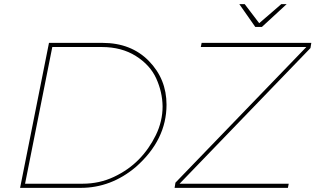

<svg xmlns="http://www.w3.org/2000/svg" viewBox="-20 -907 1523 927"><path d="M1244.5 -777H1212.5L1135.5 -887H1161.5L1231.5 -795L1338 -887H1364ZM369.5 0H77L216.5 -700H474.5Q613 -700 698.5 -612.8Q784 -525.5 784 -401.5Q784 -231.5 636 -101Q516.5 0 369.5 0ZM1370 0H823L827 -25L1459 -680H949.5L953.5 -700H1483L1479 -675L847 -20H1374ZM378.5 -20Q460 -20 530 -53Q600 -86 650 -137Q700 -188 732.5 -254.8Q765 -321.5 765 -393.5Q764 -462.5 734.5 -527.8Q705 -593 636 -636.5Q567 -680 471.5 -680H232.5L101 -20Z"/></svg>

Font: Argentum Sans Thin
Style: Italic
Weight: 100
Italic angle: -11°
Designer: Julieta Ulanovsky (font), Cristiano Sobral (main changes and remaster)
Foundry: Julieta Ulanovsky (font), Cristiano Sobral (main changes and remaster)
Version: Version 2.007;June 15, 2022;FontCreator 14.0.0.2814 64-bit; 